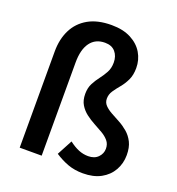

<svg xmlns="http://www.w3.org/2000/svg" viewBox="-146 -927 976 1059"><g transform="rotate(20 342.0 -397.5)"><path d="M458 14Q409 14 369.5 -0.5Q330 -15 292 -40L340 -130Q370 -107 397 -96Q424 -85 453 -85Q490 -85 511 -106.5Q532 -128 532 -157Q532 -184 516.5 -202.5Q501 -221 477 -235Q453 -249 426 -263.5Q399 -278 375.5 -296Q352 -314 336.5 -339.5Q321 -365 321 -403Q321 -438 334.5 -464Q348 -490 365.5 -512.5Q383 -535 396.5 -560Q410 -585 410 -618Q410 -656 389 -680.5Q368 -705 328 -705Q272 -705 242 -664Q212 -623 212 -547V0H83V-565Q83 -637 110.5 -692Q138 -747 192.5 -778Q247 -809 329 -809Q397 -809 443.5 -784.5Q490 -760 513.5 -720Q537 -680 537 -632Q537 -591 523 -561.5Q509 -532 490 -509.5Q471 -487 456.5 -465.5Q442 -444 442 -419Q442 -396 457.5 -380Q473 -364 496.5 -351Q520 -338 547 -323.5Q574 -309 598 -288.5Q622 -268 637 -238Q652 -208 652 -163Q652 -114 629 -73.5Q606 -33 563 -9.5Q520 14 458 14Z"/></g></svg>

Font: Noto Sans SC Thin SemiBold
Style: Regular
Weight: 600
Version: Version 2.004-H2;hotconv 1.0.118;makeotfexe 2.5.65603